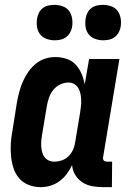

<svg xmlns="http://www.w3.org/2000/svg" viewBox="-20 -763 540 791"><path d="M148 8Q122 8 98.5 -1Q75 -10 59 -28.5Q43 -47 35.5 -70.5Q28 -94 25.5 -119.5Q23 -145 24.5 -171Q26 -197 31 -223L50 -343Q54 -364 59.5 -385Q65 -406 74 -426.5Q83 -447 96 -466Q109 -485 126.5 -499.5Q144 -514 165 -521Q186 -528 207 -528Q232 -528 254.5 -520.5Q277 -513 292 -496.5Q307 -480 316 -459Q325 -438 329 -415L347 -520H472L405 -117Q404 -113 404.5 -109Q405 -105 407.5 -102Q410 -99 414 -98Q418 -97 422 -97H442L441 8H404Q381 8 359.5 4Q338 0 320 -11.5Q302 -23 290.5 -41.5Q279 -60 277 -83Q268 -64 255.5 -47Q243 -30 225.5 -17Q208 -4 188 2Q168 8 148 8ZM204 -97Q219 -97 235 -102.5Q251 -108 263 -120Q275 -132 281.5 -147.5Q288 -163 290 -179L310 -299Q312 -312 313.5 -325Q315 -338 314.5 -351Q314 -364 311.5 -376.5Q309 -389 303 -399.5Q297 -410 286.5 -416.5Q276 -423 262 -423Q245 -423 228 -415Q211 -407 199.5 -392.5Q188 -378 182 -361Q176 -344 173 -326L153 -206Q151 -194 150 -182Q149 -170 150 -158.5Q151 -147 154 -135.5Q157 -124 163.5 -115.5Q170 -107 180.5 -102Q191 -97 204 -97ZM405 -597Q388 -597 371.5 -603Q355 -609 345 -622Q335 -635 332.5 -652.5Q330 -670 333 -688Q335 -700 341 -711.5Q347 -723 357.5 -730.5Q368 -738 380.5 -740.5Q393 -743 405 -743Q422 -743 438.5 -737Q455 -731 464.5 -718Q474 -705 477 -687.5Q480 -670 477 -652Q475 -640 468.5 -628.5Q462 -617 451.5 -609.5Q441 -602 429 -599.5Q417 -597 405 -597ZM205 -597Q188 -597 171.5 -603Q155 -609 145 -622Q135 -635 132.5 -652.5Q130 -670 133 -688Q135 -700 141 -711.5Q147 -723 157.5 -730.5Q168 -738 180.5 -740.5Q193 -743 205 -743Q222 -743 238.5 -737Q255 -731 264.5 -718Q274 -705 277 -687.5Q280 -670 277 -652Q275 -640 268.5 -628.5Q262 -617 251.5 -609.5Q241 -602 229 -599.5Q217 -597 205 -597Z"/></svg>

Font: Iosevka Extrabold
Style: Italic
Weight: 800
Italic angle: -9°
Monospace: yes
Designer: Belleve Invis
Foundry: Belleve Invis
Version: Version 32.5.0; ttfautohint (v1.8.4)